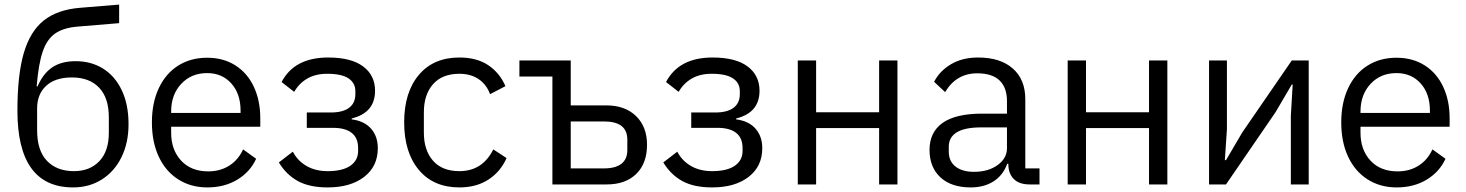

<svg xmlns="http://www.w3.org/2000/svg" viewBox="-20 -805 6398 838"><path d="M56 -322Q56 -479 84 -574Q112 -669 171.5 -716Q231 -763 330 -771L500 -785V-704L320 -689Q257 -684 221 -659Q185 -634 166.5 -580Q148 -526 140 -428H144Q168 -484 208 -511Q248 -538 310 -538Q378 -538 430 -505.5Q482 -473 511.5 -411Q541 -349 541 -263Q541 -182 510.5 -119.5Q480 -57 425 -22Q370 13 299 13Q56 13 56 -322ZM455 -226V-293Q455 -378 412.5 -422.5Q370 -467 294 -467Q221 -467 181.5 -430.5Q142 -394 142 -332V-236Q142 -148 185 -103Q228 -58 303 -58Q372 -58 413.5 -101.5Q455 -145 455 -226Z M643 -271Q643 -356 673 -420Q703 -484 757.5 -518.5Q812 -553 884 -553Q955 -553 1007.5 -519.5Q1060 -486 1088 -426Q1116 -366 1116 -289V-252H727V-226Q727 -151 770.5 -104Q814 -57 889 -57Q941 -57 980.5 -82Q1020 -107 1041 -153L1098 -112Q1072 -55 1016 -21Q960 13 885 13Q813 13 758 -22Q703 -57 673 -121Q643 -185 643 -271ZM727 -312H1030V-322Q1030 -396 989.5 -441Q949 -486 884 -486Q815 -486 771 -439Q727 -392 727 -318Z M1197 -96 1258 -143Q1279 -103 1318 -80.5Q1357 -58 1410 -58Q1475 -58 1509 -81.5Q1543 -105 1543 -146V-159Q1543 -203 1515 -225Q1487 -247 1434 -247H1319V-314H1424Q1476 -314 1503.5 -334.5Q1531 -355 1531 -394V-407Q1531 -443 1501 -463Q1471 -483 1408 -483Q1357 -483 1321 -462Q1285 -441 1264 -404L1209 -447Q1265 -554 1412 -554Q1513 -554 1565 -515Q1617 -476 1617 -409Q1617 -313 1515 -288V-284Q1570 -277 1599.5 -243.5Q1629 -210 1629 -158Q1629 -79 1569.5 -33Q1510 13 1410 13Q1331 13 1280.5 -14.5Q1230 -42 1197 -96Z M1744 -271Q1744 -402 1808 -478Q1872 -554 1985 -554Q2061 -554 2111 -520.5Q2161 -487 2186 -429L2119 -394Q2103 -437 2068.5 -460Q2034 -483 1985 -483Q1910 -483 1870 -437.5Q1830 -392 1830 -315V-226Q1830 -149 1870 -103.5Q1910 -58 1985 -58Q2086 -58 2133 -153L2191 -115Q2164 -55 2111.5 -21Q2059 13 1985 13Q1872 13 1808 -63.5Q1744 -140 1744 -271Z M2391 -471H2247V-541H2471V-345H2627Q2708 -345 2756 -298.5Q2804 -252 2804 -173Q2804 -92 2757 -46Q2710 0 2628 0H2391ZM2616 -70Q2666 -70 2692 -90Q2718 -110 2718 -150V-196Q2718 -275 2616 -275H2471V-70Z M2875 -96 2936 -143Q2957 -103 2996 -80.5Q3035 -58 3088 -58Q3153 -58 3187 -81.5Q3221 -105 3221 -146V-159Q3221 -203 3193 -225Q3165 -247 3112 -247H2997V-314H3102Q3154 -314 3181.5 -334.5Q3209 -355 3209 -394V-407Q3209 -443 3179 -463Q3149 -483 3086 -483Q3035 -483 2999 -462Q2963 -441 2942 -404L2887 -447Q2943 -554 3090 -554Q3191 -554 3243 -515Q3295 -476 3295 -409Q3295 -313 3193 -288V-284Q3248 -277 3277.5 -243.5Q3307 -210 3307 -158Q3307 -79 3247.5 -33Q3188 13 3088 13Q3009 13 2958.5 -14.5Q2908 -42 2875 -96Z M3462 0V-541H3542V-315H3817V-541H3897V0H3817V-246H3542V0Z M4037 -151Q4037 -228 4094 -268.5Q4151 -309 4266 -309H4375V-363Q4375 -423 4342.5 -454Q4310 -485 4245 -485Q4154 -485 4105 -403L4057 -448Q4081 -495 4130.5 -524.5Q4180 -554 4249 -554Q4346 -554 4400.5 -506Q4455 -458 4455 -372V-70H4517V0H4474Q4428 0 4404.5 -24Q4381 -48 4381 -88V-90H4376Q4358 -40 4316.5 -13.5Q4275 13 4217 13Q4132 13 4084.5 -31Q4037 -75 4037 -151ZM4375 -158V-249H4262Q4191 -249 4156 -227.5Q4121 -206 4121 -165V-143Q4121 -101 4150.5 -78Q4180 -55 4231 -55Q4293 -55 4334 -84.5Q4375 -114 4375 -158Z M4640 0V-541H4720V-315H4995V-541H5075V0H4995V-246H4720V0Z M5257 0V-541H5335V-241L5326 -106H5331L5402 -227L5618 -541H5692V0H5614V-300L5622 -436H5618L5547 -315L5331 0Z M5834 -271Q5834 -356 5864 -420Q5894 -484 5948.5 -518.5Q6003 -553 6075 -553Q6146 -553 6198.5 -519.5Q6251 -486 6279 -426Q6307 -366 6307 -289V-252H5918V-226Q5918 -151 5961.5 -104Q6005 -57 6080 -57Q6132 -57 6171.5 -82Q6211 -107 6232 -153L6289 -112Q6263 -55 6207 -21Q6151 13 6076 13Q6004 13 5949 -22Q5894 -57 5864 -121Q5834 -185 5834 -271ZM5918 -312H6221V-322Q6221 -396 6180.5 -441Q6140 -486 6075 -486Q6006 -486 5962 -439Q5918 -392 5918 -318Z"/></svg>

Font: IBM Plex Sans SC
Style: Regular
Weight: 400
Designer: Mike Abbink; Paul van der Laan; Pieter van Rosmalen; Eunyou Noh; Wujin Sim; Chorong Kim; Dohee Lee; Yejin We; Jinhee Kim
Foundry: Sandoll Inc.
Version: Version 1.000